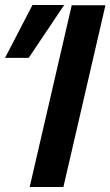

<svg xmlns="http://www.w3.org/2000/svg" viewBox="-45 -743 439 763"><path d="M210 -723H84L-25 -513H69ZM207 0 374 -722H240L73 0Z"/></svg>

Font: Perun SemiBold Italic
Style: Regular
Weight: 400
Italic angle: -12°
Foundry: Copyright (c) Stefan Peev, Context Ltd, 2016
Version: Version 1.026